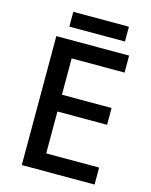

<svg xmlns="http://www.w3.org/2000/svg" viewBox="-127 -945 810 1027"><g transform="rotate(15 278.5 -431.5)"><path d="M498 0H95V-714H498V-620H205V-419H480V-326H205V-94H498ZM457 -863V-781H149V-863Z"/></g></svg>

Font: Noto Sans Nag Mundari Medium
Style: Regular
Weight: 500
Version: Version 1.000